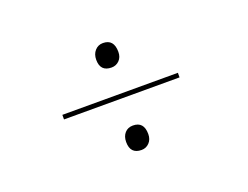

<svg xmlns="http://www.w3.org/2000/svg" viewBox="-74 -612 917 709"><g transform="rotate(-20 384.0 -258.0)"><path d="M333 -95Q333 -117 345 -130.5Q357 -144 377 -144Q420 -144 420 -95Q420 -74 407.5 -61Q395 -48 377 -48Q333 -48 333 -95ZM333 -418Q333 -440 345.5 -454Q358 -468 377 -468Q420 -468 420 -418Q420 -397 407.5 -384.5Q395 -372 377 -372Q333 -372 333 -418ZM146 -270H600V-252H146Z"/></g></svg>

Font: Antic Didone
Style: Regular
Weight: 400
Designer: Santiago Orozco
Foundry: Santiago Orozco
Version: Version 2.000